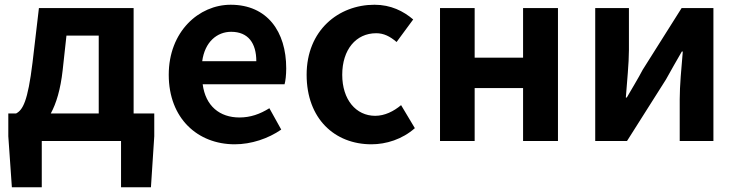

<svg xmlns="http://www.w3.org/2000/svg" viewBox="-20 -594 3104 809"><path d="M260 -444H396V-116H194C217 -158 235 -217 244 -298ZM543 -116V-560H144L117 -330C97 -166 76 -131 48 -116H15V-20L30 195H156V0H490V195H616L630 -20V-116Z M969 14C1039 14 1110 -10 1165 -48L1115 -138C1075 -113 1035 -99 989 -99C906 -99 846 -147 834 -239H1179C1183 -252 1186 -279 1186 -306C1186 -461 1106 -574 952 -574C818 -574 691 -461 691 -279C691 -95 813 14 969 14ZM832 -336C843 -418 895 -460 954 -460C1026 -460 1060 -412 1060 -336Z M1545 14C1607 14 1675 -7 1728 -54L1670 -151C1639 -125 1601 -106 1561 -106C1480 -106 1422 -174 1422 -279C1422 -385 1480 -454 1565 -454C1597 -454 1623 -441 1651 -417L1721 -512C1680 -547 1627 -574 1558 -574C1406 -574 1272 -466 1272 -279C1272 -94 1390 14 1545 14Z M1834 0H1980V-223H2184V0H2331V-560H2184V-351H1980V-560H1834Z M2488 0H2622L2786 -259C2804 -292 2834 -344 2853 -377H2857C2851 -307 2844 -233 2844 -176V0H2986V-560H2852L2688 -300C2671 -267 2640 -216 2621 -183H2617C2622 -252 2630 -327 2630 -383V-560H2488Z"/></svg>

Font: Source Han Sans SC Bold
Style: Regular
Weight: 700
Designer: Ryoko NISHIZUKA (kana & ideographs); Paul D. Hunt (Latin, Greek & Cyrillic); Wenlong ZHANG (bopomofo); Sandoll Communica
Foundry: Adobe Systems Incorporated
Version: Version 1.001;PS 1.001;hotconv 1.0.78;makeotf.lib2.5.61930